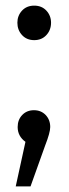

<svg xmlns="http://www.w3.org/2000/svg" viewBox="-20 -504 245 685"><path d="M162.1 -422.9Q162.1 -397 145.5 -378.9Q128.9 -360.8 102.1 -360.8Q75.2 -360.8 58.6 -378.9Q42 -397 42 -422.9Q42 -448.2 58.6 -466.1Q75.2 -483.9 102.1 -483.9Q128.9 -483.9 145.5 -466.1Q162.1 -448.2 162.1 -422.9ZM159.2 -50.8Q159.2 -31.2 141.1 15.1L88.9 161.1H36.1L70.8 2Q43 -18.1 43 -50.8Q43 -76.7 59.3 -93.8Q75.7 -110.8 101.1 -110.8Q126.5 -110.8 142.8 -93.8Q159.2 -76.7 159.2 -50.8Z"/></svg>

Font: Fira Sans Compressed Book
Style: Regular
Weight: 350
Width: 1
Designer: Carrois Corporate & Edenspiekermann AG
Foundry: Carrois Corporate GbR & Edenspiekermann AG
Version: Version 4.203;PS 004.203;hotconv 1.0.88;makeotf.lib2.5.64775